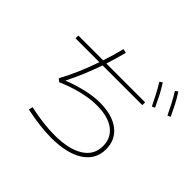

<svg xmlns="http://www.w3.org/2000/svg" viewBox="-197 -1101 1394 1394"><g transform="rotate(45 500.0 -404.5)"><path d="M968 -670Q947 -713 925.5 -754.5Q904 -796 879 -836L900 -850Q927 -809 949 -766Q971 -723 991 -681ZM841 -637Q820 -680 798.5 -721.5Q777 -763 752 -803L773 -817Q800 -776 822 -733Q844 -690 864 -647ZM484 41Q428 41 362.5 33Q297 25 225 10L232 -21Q302 -6 365.5 2Q429 10 485 10Q634 10 714 -40.5Q794 -91 794 -183Q794 -266 731.5 -313.5Q669 -361 552 -361Q482 -361 401.5 -341Q321 -321 241 -286L218 -304Q291 -438 344 -595H99V-624H354Q380 -702 401 -786L432 -779Q411 -699 387 -624H785V-595H377Q327 -450 264 -326Q337 -355 413 -373Q489 -391 554 -391Q681 -391 753.5 -335.5Q826 -280 826 -183Q826 -76 735.5 -17.5Q645 41 484 41Z"/></g></svg>

Font: Murecho ExtraLight
Style: Regular
Weight: 200
Designer: Neil Summerour
Foundry: Positype
Version: Version 1.010; ttfautohint (v1.8.3)